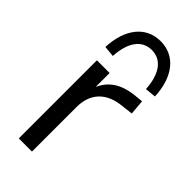

<svg xmlns="http://www.w3.org/2000/svg" viewBox="-233 -779 828 828"><g transform="rotate(45 181.0 -364.5)"><path d="M74.5 0H154.9V-271.6C154.9 -355.9 203.9 -406.9 293.1 -414.7L343.1 -420.6L337.3 -489.2L308.8 -486.3C217.6 -479.4 163.7 -441.2 142.2 -363.7H152V-476.5H74.5ZM59.8 -543.1 109.8 -538.2C114.7 -625.5 151 -675.5 210.8 -675.5C270.6 -675.5 306.9 -625.5 311.8 -538.2L361.8 -543.1C356.9 -658.8 299 -729.4 210.8 -729.4C122.5 -729.4 64.7 -658.8 59.8 -543.1Z"/></g></svg>

Font: LL Pando Sans
Style: Regular
Weight: 400
Designer: Joshua Smith
Foundry: Joshua Smith
Version: Version 1.000;Glyphs 3.2.1 (3258)